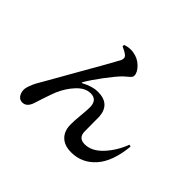

<svg xmlns="http://www.w3.org/2000/svg" viewBox="-162 -1035 1324 1324"><g transform="rotate(45 500.0 -372.5)"><path d="M442.4 -712.9Q423.8 -728.5 386.7 -745.1L387.7 -758.8Q425.8 -773.4 465.8 -767.6Q517.6 -759.8 552.7 -725.1Q587.9 -690.4 587.9 -658.2Q587.9 -648.4 580.6 -640.1Q573.2 -631.8 558.1 -619.6Q543 -607.4 533.2 -597.7Q497.1 -560.5 445.8 -491.7Q394.5 -422.9 366.2 -374Q364.3 -369.1 365.7 -367.7Q367.2 -366.2 372.1 -369.1Q436.5 -403.3 488.3 -403.3Q608.4 -403.3 616.2 -288.1Q617.2 -272.5 617.2 -146.5Q617.2 -82 679.7 -82Q748 -82 808.1 -147Q868.2 -211.9 900.4 -298.8L915 -294.9Q899.4 -134.8 828.1 -55.7Q756.8 23.4 653.3 23.4Q587.9 23.4 551.8 -11.2Q515.6 -45.9 514.6 -106.4Q513.7 -141.6 519.5 -199.7Q525.4 -257.8 525.4 -287.1Q525.4 -360.4 460.9 -360.4Q409.2 -360.4 362.8 -311.5Q316.4 -262.7 287.1 -195.3Q273.4 -162.1 252.9 -99.6L232.4 -36.1Q213.9 18.6 170.9 18.6Q145.5 18.6 130.9 -2.4Q116.2 -23.4 116.2 -51.8Q116.2 -69.3 126 -95.2Q135.7 -121.1 146 -140.1Q156.2 -159.2 180.7 -200.7Q205.1 -242.2 216.8 -263.7Q238.3 -302.7 293.9 -399.4Q349.6 -496.1 392.1 -571.3Q434.6 -646.5 447.3 -670.9Q459 -698.2 442.4 -712.9Z"/></g></svg>

Font: GenRyuMin TW TTF Bold
Style: Regular
Weight: 700
Version: Version 1.300